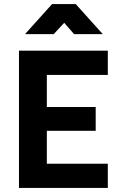

<svg xmlns="http://www.w3.org/2000/svg" viewBox="-20 -931 594 951"><path d="M212 -560V-401H454V-283H212V-120H514V0H74V-680H514V-560ZM347 -762 298 -818 246 -762H104L238 -911H355L489 -762Z"/></svg>

Font: Cairo
Style: Bold
Weight: 700
Designer: Mohamed Gaber
Foundry: Kief Type Foundry
Version: Version 2.100